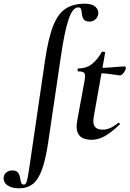

<svg xmlns="http://www.w3.org/2000/svg" viewBox="-129 -746 703 1041"><path d="M-27 275Q-64 275 -88 259Q-112 243 -109 214Q-106 197 -92.5 187.5Q-79 178 -63 178Q-41 178 -32 189.5Q-23 201 -20.5 216.5Q-18 232 -14.5 243.5Q-11 255 1 255Q10 255 15.5 239Q21 223 27.5 178.5Q34 134 47 47L115 -418Q133 -540 159.5 -606.5Q186 -673 227.5 -699.5Q269 -726 332 -726Q369 -726 387.5 -710Q406 -694 404 -671Q401 -651 387 -640Q373 -629 357 -629Q334 -629 325.5 -640.5Q317 -652 315.5 -667.5Q314 -683 311 -694.5Q308 -706 295 -706Q264 -706 242 -638.5Q220 -571 201 -439L133 21Q119 117 99 172.5Q79 228 49 251.5Q19 275 -27 275ZM368 12Q344 12 323 4Q302 -4 292 -27Q282 -50 290 -94L329 -306Q335 -339 329 -349Q323 -359 295 -359Q291 -359 291.5 -367Q292 -375 295 -375Q343 -375 373.5 -402Q404 -429 422 -463Q424 -467 433 -465.5Q442 -464 441 -460L379 -111Q373 -76 385 -59.5Q397 -43 428 -43Q448 -43 468.5 -52Q489 -61 512 -80Q514 -82 518.5 -78Q523 -74 520 -71Q474 -27 438.5 -7.5Q403 12 368 12ZM520 -337Q519 -337 500.5 -340Q482 -343 455.5 -346Q429 -349 401 -349L403 -378Q437 -378 465 -380Q493 -382 514 -384Q535 -386 546 -386Q551 -386 552.5 -382Q554 -378 553 -374Q552 -366 541.5 -351.5Q531 -337 520 -337Z"/></svg>

Font: Cormorant Garamond Light
Style: Italic
Weight: 300
Italic angle: -10°
Designer: Christian Thalmann (Catharsis Fonts)
Foundry: Catharsis Fonts
Version: Version 4.001